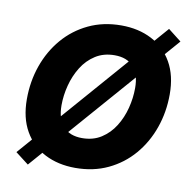

<svg xmlns="http://www.w3.org/2000/svg" viewBox="-86 -848 962 967"><g transform="rotate(10 394.5 -364.0)"><path d="M356.9 9.8Q268.6 9.8 200.9 -25.1Q133.3 -60.1 95.2 -127Q57.1 -193.8 57.1 -289.6Q57.1 -379.9 85.4 -460.7Q113.8 -541.5 167 -603.8Q220.2 -666 295.2 -701.7Q370.1 -737.3 462.4 -737.3Q550.3 -737.3 617.7 -702.4Q685.1 -667.5 723.4 -600.6Q761.7 -533.7 761.7 -437.5Q761.7 -347.2 733.4 -266.4Q705.1 -185.5 651.9 -123.3Q598.6 -61 523.9 -25.6Q449.2 9.8 356.9 9.8ZM364.3 -144Q420.9 -144 462.4 -170.7Q503.9 -197.3 531 -240.7Q558.1 -284.2 571.3 -335.9Q584.5 -387.7 584.5 -438.5Q584.5 -510.3 551 -546.9Q517.6 -583.5 455.1 -583.5Q398.9 -583.5 357.2 -556.9Q315.4 -530.3 288.3 -486.6Q261.2 -442.9 247.8 -391.1Q234.4 -339.4 234.4 -289.1Q234.4 -217.8 268.1 -180.9Q301.8 -144 364.3 -144ZM119.1 34.7 51.8 -17.1 701.2 -761.7 768.6 -709Z"/></g></svg>

Font: Inter Extra Bold
Style: Italic
Weight: 800
Italic angle: -9.39999°
Designer: Rasmus Andersson
Foundry: rsms
Version: Version 4.000;git-3c8e0fc